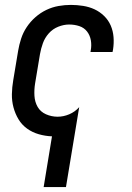

<svg xmlns="http://www.w3.org/2000/svg" viewBox="-20 -548 540 783"><path d="M158 215 192 8Q165 7 138.5 -0.5Q112 -8 90.5 -23.5Q69 -39 55.5 -61.5Q42 -84 35 -110Q28 -136 28.5 -164Q29 -192 34 -221L54 -341Q58 -365 66 -390Q74 -415 89 -437.5Q104 -460 124.5 -478Q145 -496 169 -507.5Q193 -519 218.5 -523.5Q244 -528 269 -528Q294 -528 319 -524Q344 -520 365.5 -510Q387 -500 404.5 -483Q422 -466 431.5 -444Q441 -422 443 -397Q445 -372 441 -346L439 -336H349L350 -342Q354 -363 350.5 -383.5Q347 -404 335 -419.5Q323 -435 303.5 -441.5Q284 -448 262 -448Q240 -448 217.5 -439Q195 -430 179 -412Q163 -394 155 -372Q147 -350 143 -327L123 -207Q119 -182 120.5 -157Q122 -132 133.5 -112Q145 -92 167.5 -82Q190 -72 215 -72Q239 -72 262.5 -82Q286 -92 303 -111L249 215Z"/></svg>

Font: Iosevka Medium
Style: Italic
Weight: 500
Italic angle: -9°
Monospace: yes
Designer: Belleve Invis
Foundry: Belleve Invis
Version: Version 32.5.0; ttfautohint (v1.8.4)